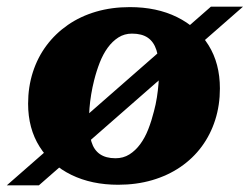

<svg xmlns="http://www.w3.org/2000/svg" viewBox="-55 -543 751 578"><path d="M292.8 -66.6Q316.2 -66.6 334.5 -78.1Q352.8 -89.6 367.1 -109Q381.4 -128.4 391.4 -154Q401.4 -179.6 408.4 -207.8Q414 -228.4 417.3 -249.6Q420.6 -270.8 422.2 -291.1Q423.8 -311.4 423.8 -330Q423.8 -367.6 415.9 -392.3Q408 -417 390.1 -429.4Q372.2 -441.8 342.2 -441.8Q319.6 -441.8 301.5 -430.3Q283.4 -418.8 269.3 -399.4Q255.2 -380 245.2 -354.4Q235.2 -328.8 228.2 -300.6Q223 -280 219.5 -258.8Q216 -237.6 214.4 -217.3Q212.8 -197 212.8 -178.4Q212.8 -140.8 220.3 -116.1Q227.8 -91.4 245.8 -79Q263.8 -66.6 292.8 -66.6ZM300.6 13.2Q221 13.2 160 -16.5Q99 -46.2 64.3 -101.2Q29.6 -156.2 29.6 -230.8Q29.6 -281.2 43.9 -325.7Q58.2 -370.2 85 -406.1Q111.8 -442 149.4 -468Q187 -494 234 -507.8Q281 -521.6 336 -521.6Q416.6 -521.6 477.6 -491.7Q538.6 -461.8 572.8 -406.9Q607 -352 607 -276.8Q607 -226.4 592.9 -182.1Q578.8 -137.8 552.3 -101.9Q525.8 -66 488 -40.2Q450.2 -14.4 402.9 -0.6Q355.6 13.2 300.6 13.2ZM-34.6 15 580 -523H676.6L62 15Z"/></svg>

Font: Roboto Serif 20pt
Style: Italic
Weight: 400
Italic angle: -10°
Designer: Greg Gazdowicz
Foundry: Commercial Type
Version: Version 1.008